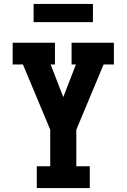

<svg xmlns="http://www.w3.org/2000/svg" viewBox="-20 -951 640 971"><path d="M166 0V-110H234V-295L96 -625H44V-735H258V-625H236L300 -460L364 -625H342V-735H556V-625H504L366 -295V-110H434V0ZM150 -839V-931H450V-839Z"/></svg>

Font: Iosevka Slab XBdEx
Style: Regular
Weight: 800
Width: 7
Monospace: yes
Designer: Belleve Invis
Foundry: Belleve Invis
Version: Version 11.1.0; ttfautohint (v1.8.3)